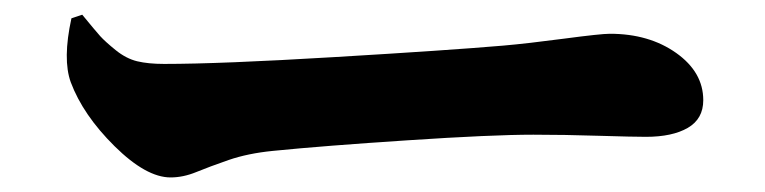

<svg xmlns="http://www.w3.org/2000/svg" viewBox="-20 -500 1040 261"><path d="M77.1 -475.1 91.8 -480Q109.4 -458.5 116.2 -450.9Q123 -443.4 137.2 -431.9Q151.4 -420.4 166.5 -416.7Q181.6 -413.1 203.1 -413.1Q279.8 -413.1 434.6 -422.4Q589.4 -431.6 664.1 -438Q697.3 -440.9 747.1 -447.5Q796.9 -454.1 809.1 -454.1Q862.3 -454.1 899.2 -428Q936 -401.9 936 -363.8Q936 -338.4 915 -326.2Q894 -314 857.9 -314Q841.3 -314 794.4 -315.4Q747.6 -316.9 705.1 -316.9Q648.9 -316.9 534.4 -309.3Q419.9 -301.8 351.1 -294.9Q316.9 -291.5 290.8 -282.5Q264.6 -273.4 246.8 -266.1Q229 -258.8 211.9 -258.8Q178.7 -258.8 135.7 -301.3Q92.8 -343.8 76.2 -388.2Q64.9 -419.4 77.1 -475.1Z"/></svg>

Font: Noto Serif JP Black
Style: Regular
Weight: 900
Designer: Ryoko NISHIZUKA  (kana & ideographs); Frank Grießhammer (Latin, Greek & Cyrillic); Wenlong ZHANG  (bopomofo); Sandoll Co
Foundry: Adobe Systems Incorporated
Version: Version 1.001;PS 1.001;hotconv 16.6.54;makeotf.lib2.5.65590